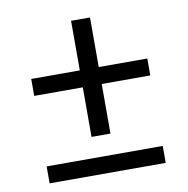

<svg xmlns="http://www.w3.org/2000/svg" viewBox="-72 -689 745 759"><g transform="rotate(-10 300.0 -309.0)"><path d="M262 -152V-351H67V-419H262V-618H338V-419H533V-351H338V-152ZM67 0V-68H533V0Z"/></g></svg>

Font: IBM Plex Sans KR
Style: Regular
Weight: 400
Designer: Mike Abbink; Paul van der Laan; Pieter van Rosmalen; Wujin Sim; Chorong Kim; Dohee Lee;
Foundry: Sandoll Inc.
Version: Version 1.000